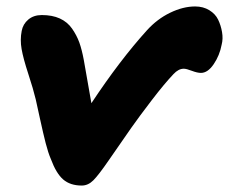

<svg xmlns="http://www.w3.org/2000/svg" viewBox="-20 -530 717 601"><path d="M235.8 50.8Q199.7 50.8 177.7 31.7Q155.8 12.7 139.2 -32.2Q130.9 -51.3 123 -81.8Q115.2 -112.3 105.2 -158.2Q95.2 -204.1 91.8 -219.2Q84.5 -250 68.6 -298.6Q52.7 -347.2 47.6 -376.5Q42.5 -405.8 47.9 -433.1Q51.8 -454.6 68.6 -468.8Q85.4 -482.9 110.8 -482.9Q143.6 -482.9 167.2 -472.2Q190.9 -461.4 205.6 -440.4Q220.2 -419.4 228.3 -397Q236.3 -374.5 242.2 -342.8Q261.7 -234.4 266.1 -207Q355 -341.3 439.9 -435.1Q472.2 -470.7 512.7 -490.2Q553.2 -509.8 590.8 -509.8Q616.2 -509.8 635.3 -498Q654.3 -486.3 662.8 -468.5Q671.4 -450.7 675 -429.7Q678.7 -408.7 673.8 -390.1Q667.5 -356.4 648.9 -329.1Q630.4 -301.8 608.9 -301.8Q597.7 -301.8 580.6 -308.3Q563.5 -314.9 555.2 -314.9Q538.6 -314.9 522.9 -297.9Q494.6 -268.1 455.3 -216.8Q416 -165.5 391.1 -130.1Q366.2 -94.7 320.8 -28.8Q288.6 18.1 272.2 34.4Q255.9 50.8 235.8 50.8Z"/></svg>

Font: Shantell Sans Irregular Bouncy
Style: Italic
Weight: 800
Italic angle: -11.31°
Designer: Stephen Nixon, Anya Danilova, Shantell Martin
Foundry: Arrow Type
Version: Version 1.006;[9816181b4]